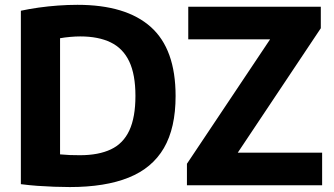

<svg xmlns="http://www.w3.org/2000/svg" viewBox="-20 -768 1385 796"><path d="M269.5 7.5Q238.5 7.5 204.5 6.2Q170.5 5 135.5 2.5Q100.5 0 66.5 -4.5V-723.5Q101 -731 140.2 -736.5Q179.5 -742 220.5 -745Q261.5 -748 301 -748Q502.5 -748 605.2 -656.2Q708 -564.5 708 -370Q708 -237.5 659.5 -154.2Q611 -71 513.5 -31.8Q416 7.5 269.5 7.5ZM311.5 -124.5Q388.5 -124.5 439.8 -148.8Q491 -173 516.2 -227.2Q541.5 -281.5 541.5 -370.5Q541.5 -459 515.8 -513.2Q490 -567.5 439 -592.2Q388 -617 312.5 -617Q293.5 -617 271 -615Q248.5 -613 229 -609.5V-128Q249.5 -126 269.8 -125.2Q290 -124.5 311.5 -124.5ZM755 0V-89L1120.5 -636L1122.5 -605H760.5V-740H1310V-651L945 -104L942.5 -135H1315.5V0Z"/></svg>

Font: Encode Sans SC
Style: Bold
Weight: 700
Version: Version 3.002